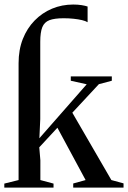

<svg xmlns="http://www.w3.org/2000/svg" viewBox="-22 -848 579 868"><path d="M-2.5 0V-18L62 -34V-562Q62 -623 81.2 -671.8Q100.5 -720.5 134.5 -755.2Q168.5 -790 213.2 -808.8Q258 -827.5 309 -827.5Q329.5 -827.5 346.8 -824.8Q364 -822 374 -818.5V-747.5Q365.5 -753 348.8 -757Q332 -761 310.8 -763.2Q289.5 -765.5 265.5 -765.5Q224.5 -765.5 201.5 -756.8Q178.5 -748 169.2 -725Q160 -702 160 -659V-309.5L156 -223L370 -467L298 -483V-502.5H483.5V-483L425 -467.5L305 -338.5L481.5 -34L536.5 -19V0H309V-18.5L365 -34L237.5 -270.5L155.5 -182L160.5 -123.5V-34L220 -18V0Z"/></svg>

Font: Merriweather 144pt
Style: Regular
Weight: 400
Version: Version 2.100